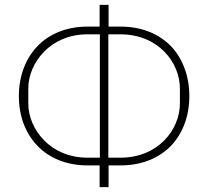

<svg xmlns="http://www.w3.org/2000/svg" viewBox="-20 -745 861 794"><path d="M392 -61H342C254 -61 182 -92 134 -143C85 -194 58 -265 58 -348C58 -429 85 -502 134 -553C182 -604 254 -635 342 -635H392V-725H429V-635H479C567 -635 639 -604 688 -553C736 -502 763 -429 763 -348C763 -265 736 -194 688 -143C639 -92 567 -61 479 -61H429V29H392ZM393 -93V-603H342C265 -603 204 -574 162 -531C120 -488 97 -433 97 -378V-318C97 -263 120 -208 162 -165C204 -122 265 -93 342 -93ZM479 -93C556 -93 618 -122 660 -165C702 -208 724 -263 724 -318V-378C724 -433 702 -488 660 -531C618 -574 556 -603 479 -603H428V-93Z"/></svg>

Font: Plexus Sans ExtraLight
Style: Regular
Weight: 250
Version: Version 2.001;PS 002.001;hotconv 1.0.70;makeotf.lib2.5.58329